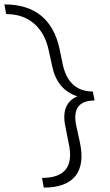

<svg xmlns="http://www.w3.org/2000/svg" viewBox="-80 -731 501 873"><path d="M267 -158 283 -85Q305 16 263 69Q221 122 119 122L111 78Q268 78 232 -81L218 -152Q194 -260 272 -293Q179 -323 157 -431L141 -504Q124 -582 74 -624.5Q24 -667 -52 -667L-60 -711Q147 -711 191 -508L206 -435Q234 -315 342 -315L350 -274Q242 -274 267 -158Z"/></svg>

Font: EauTestInfant Semilight
Style: Italic
Weight: 300
Italic angle: -12°
Designer: Christian Thalmann (Catharsis Fonts)
Version: Version 0.001;PS 000.001;hotconv 1.0.88;makeotf.lib2.5.64775